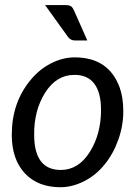

<svg xmlns="http://www.w3.org/2000/svg" viewBox="-20 -745 542 771"><path d="M222.7 6.8Q131.8 6.8 79.6 -49.3Q27.3 -105.5 27.3 -203.6Q27.3 -332.5 102.1 -422.9Q136.7 -465.8 184.1 -490.2Q231.4 -514.6 279.8 -514.6Q417 -514.6 460.9 -392.6Q475.1 -353.5 475.1 -296.9Q475.1 -240.2 455.1 -184.1Q435.1 -127.4 400.4 -85Q366.2 -42 318.4 -17.6Q270.5 6.8 222.7 6.8ZM224.1 -62.5Q294.9 -62.5 340.3 -134.3Q385.7 -206.1 385.7 -303.7Q385.7 -373.5 358.4 -409.2Q331.1 -444.8 278.3 -444.3Q206.5 -444.3 161.1 -372.6Q116.2 -300.8 117.2 -204.1Q117.2 -62.5 224.1 -62.5ZM242.7 -724.6Q258.3 -724.6 265.1 -719.7Q272 -714.8 276.9 -703.6L330.6 -582.5H280.8Q263.7 -582.5 253.4 -596.2L161.1 -724.6Z"/></svg>

Font: Lato-Italic
Style: Italic
Weight: 400
Italic angle: -7°
Designer: Lukasz Dziedzic
Foundry: tyPoland Lukasz Dziedzic
Version: Version 1.104; Western+Polish opensource